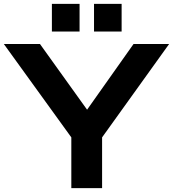

<svg xmlns="http://www.w3.org/2000/svg" viewBox="-20 -979 900 999"><path d="M188 -750 433.1 -408.2 674.8 -750H859.9L511.2 -264.2V0H351.1V-264.2L0 -750ZM250 -959H394V-814.9H250ZM469.2 -959H612.8V-814.9H469.2Z"/></svg>

Font: Mattone
Style: Regular
Weight: 400
Width: 6
Designer: Nunzio Mazzaferro
Foundry: Collletttivo
Version: Version 2.000;Glyphs 3.2 (3217)